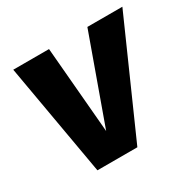

<svg xmlns="http://www.w3.org/2000/svg" viewBox="-124 -661 796 790"><g transform="rotate(-30 274.5 -266.0)"><path d="M382.8 -531.6H549.1L313.4 0H123.7L30.7 -531.6H200.6L235.6 -122Z"/></g></svg>

Font: Fira Sans Variable
Style: Italic
Weight: 397
Italic angle: -8°
Designer: Carrois Corporate & Edenspiekermann AG
Foundry: Carrois Corporate GbR & Edenspiekermann AG
Version: Version 4.202